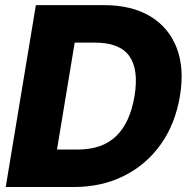

<svg xmlns="http://www.w3.org/2000/svg" viewBox="-20 -748 747 768"><path d="M275.4 0H2.9L123.5 -727.5H395.5Q506.3 -727.5 580.8 -682.9Q655.3 -638.2 686.8 -556.4Q718.3 -474.6 699.7 -363.8Q681.2 -252.4 623.3 -170.9Q565.4 -89.4 476.3 -44.7Q387.2 0 275.4 0ZM208 -149.9H291Q389.6 -149.9 445.1 -203.9Q500.5 -257.8 518.1 -363.8Q535.6 -470.2 497.1 -523.9Q458.5 -577.6 359.4 -577.6H278.8Z"/></svg>

Font: Inter Display Extra Bold
Style: Italic
Weight: 800
Italic angle: -9.39999°
Designer: Rasmus Andersson
Foundry: rsms
Version: Version 4.000;git-4fc901f